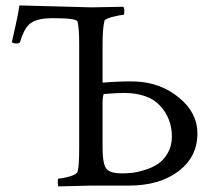

<svg xmlns="http://www.w3.org/2000/svg" viewBox="-20 -667 769 690"><path d="M348.6 -296.9V-138.7Q348.6 -71.3 365.2 -57.6Q379.9 -43.9 418 -43.9Q435.5 -43.9 454.6 -45.9Q473.6 -47.9 500.5 -56.2Q527.3 -64.5 547.9 -78.1Q568.4 -91.8 583 -117.2Q597.7 -142.6 597.7 -176.8Q597.7 -240.2 555.7 -286.6Q513.7 -333 423.8 -333Q403.3 -333 352.5 -329.1Q348.6 -317.4 348.6 -296.9ZM264.6 -139.6V-506.8Q264.6 -565.4 258.8 -588.9Q256.8 -601.6 172.9 -601.6H166Q120.1 -601.6 94.2 -586.4Q68.4 -571.3 52.7 -517.6Q51.8 -510.7 39.1 -510.7Q27.3 -510.7 22.5 -515.6Q24.4 -524.4 35.2 -571.8Q45.9 -619.1 49.8 -647.5Q300.8 -640.6 307.6 -640.6L422.9 -642.6Q426.8 -638.7 426.8 -626Q426.8 -613.3 422.9 -613.3Q411.1 -613.3 384.8 -606.4Q358.4 -599.6 355.5 -592.8Q348.6 -565.4 348.6 -508.8V-370.1Q424.8 -376 468.8 -374Q557.6 -370.1 623.5 -315.9Q689.5 -261.7 689.5 -187.5Q689.5 -103.5 621.6 -51.8Q553.7 0 442.4 0H307.6L190.4 2.9Q187.5 0 187.5 -12.7Q187.5 -25.4 190.4 -25.4Q203.1 -25.4 228 -32.2Q252.9 -39.1 257.8 -47.9Q264.6 -59.6 264.6 -139.6Z"/></svg>

Font: Crimson Text
Style: Regular
Weight: 400
Version: Version 0.13